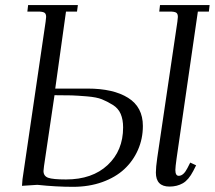

<svg xmlns="http://www.w3.org/2000/svg" viewBox="-20 -722 839 750"><path d="M65.9 3.9 67.9 -22 158.2 -637.2Q160.2 -650.9 160.2 -655.8Q160.2 -668.5 153.3 -672.6Q146.5 -676.8 127.9 -676.8H86.9L89.8 -702.1H284.2L280.8 -676.8H237.8L195.8 -376H321.8Q422.9 -376 480.5 -339.8Q538.1 -303.7 538.1 -230Q538.1 -180.2 519 -136.7Q500 -93.3 465.6 -61.3Q431.2 -29.3 379.4 -10.7Q327.6 7.8 265.1 7.8Q199.2 7.8 126 0ZM149.9 -54.2Q149.9 -34.2 168.2 -27.6Q186.5 -21 237.8 -21Q340.3 -21 400.6 -77.4Q460.9 -133.8 460.9 -224.1Q460.9 -254.9 451.4 -277.1Q441.9 -299.3 419.9 -312.7Q397.9 -326.2 377.9 -334.2Q357.9 -342.3 320.3 -345.5Q282.7 -348.6 260 -349.4Q237.3 -350.1 192.9 -350.1L151.9 -73.2Q149.9 -59.6 149.9 -54.2ZM588.9 -47.9Q588.9 -68.4 594.2 -105L672.9 -637.2Q674.8 -650.9 674.8 -655.8Q674.8 -668.5 668.2 -672.6Q661.6 -676.8 643.1 -676.8H602.1L605 -702.1H798.8L795.9 -676.8H752.9L669.9 -104Q665 -68.8 665 -58.1Q665 -35.2 678.2 -35.2Q696.8 -35.2 711.9 -64.9L723.1 -86.9L746.1 -76.2L734.9 -54.2Q716.8 -19 694.1 -6.1Q671.4 6.8 642.1 6.8Q588.9 6.8 588.9 -47.9Z"/></svg>

Font: Dihjauti S
Style: Italic
Weight: 400
Italic angle: -9°
Designer: T. Christopher White
Version: Version 3.0.0